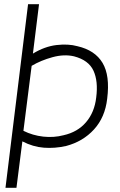

<svg xmlns="http://www.w3.org/2000/svg" viewBox="-20 -720 568 910"><path d="M6 170 113 -700H165L136 -466Q192 -500 248 -506.5Q304 -513 347 -501Q430 -482 466 -422Q502 -362 488 -252Q478 -164 425.5 -106.5Q373 -49 293 -28Q239 -16 187.5 -20Q136 -24 86 -50L58 170ZM281 -79Q348 -94 388 -141Q428 -188 436 -258Q446 -335 423 -385Q400 -435 331 -453Q284 -464 229 -449Q174 -434 130 -408L91 -100Q135 -78 185 -72.5Q235 -67 281 -79Z"/></svg>

Font: Kulim Park ExtraLight
Style: Italic
Weight: 275
Italic angle: -8°
Designer: Noponies / Dale Sattler
Foundry: Noponies
Version: Version 1.000; ttfautohint (v1.8.3)